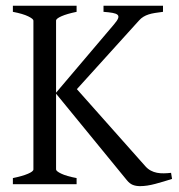

<svg xmlns="http://www.w3.org/2000/svg" viewBox="-20 -635 618 662"><path d="M24.4 0V-21Q57.6 -27.8 76.4 -35.9Q95.2 -43.9 95.2 -50.8V-564Q95.2 -569.8 77.4 -578.6Q59.6 -587.4 24.4 -594.2V-615.2H244.1V-594.2Q210.9 -587.4 192.1 -579.1Q173.3 -570.8 173.3 -564V-315.4L373 -550.8Q384.3 -564 387.2 -571.8Q390.1 -579.6 385.3 -584Q380.4 -588.4 368.2 -590.6Q356 -592.8 336.9 -594.2V-615.2H542V-594.2Q526.4 -592.3 514.2 -590.3Q502 -588.4 492.2 -585.2Q482.4 -582 474.4 -577.1Q466.3 -572.3 459 -564L245.1 -327.6L481 -62Q489.7 -52.2 499.8 -46.9Q509.8 -41.5 521.2 -39.3Q532.7 -37.1 544.9 -37.4Q557.1 -37.6 569.8 -39.1L573.2 -18.1Q544.4 -8.8 515.4 -1Q486.3 6.8 462.9 6.8Q448.7 6.8 437.7 2.4Q426.8 -2 417 -14.2L173.3 -312V-50.8Q173.3 -44.9 190.9 -36.4Q208.5 -27.8 244.1 -21V0Z"/></svg>

Font: Gentium Basic
Style: Regular
Weight: 400
Designer: J. Victor Gaultney and Annie Olsen
Foundry: SIL International
Version: Version 1.100